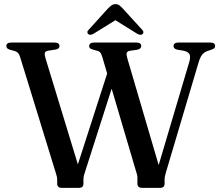

<svg xmlns="http://www.w3.org/2000/svg" viewBox="-20 -905 1064 925"><path d="M501.5 -567 542 -553 389.5 -76.5Q386 -67 384 -58.5Q382 -50 382 -39V-20.5Q382 -10.5 376.8 -5.2Q371.5 0 362.5 0H276.5Q266.5 0 261 -5.2Q255.5 -10.5 255.5 -20.5V-39Q255.5 -47.5 254 -53.8Q252.5 -60 248.5 -73L76.5 -631.5Q72.5 -644 66.8 -650Q61 -656 51.5 -659L27.5 -665.5Q18 -668.5 14.2 -673Q10.5 -677.5 10.5 -683.5Q10.5 -691.5 16.5 -695.8Q22.5 -700 34.5 -700H243Q255 -700 260.8 -695.5Q266.5 -691 266.5 -683Q266.5 -670 249.5 -666.5L210.5 -660.5Q198 -658 196 -649.8Q194 -641.5 199.5 -623.5L369.5 -66L330.5 -36.5ZM816 -683Q816 -691 822 -695.5Q828 -700 839.5 -700H992.5Q1005.5 -700 1011 -695.5Q1016.5 -691 1016.5 -683Q1016.5 -677 1012.8 -673.2Q1009 -669.5 998 -665.5L977.5 -658.5Q963 -653 953.5 -641Q944 -629 936.5 -603.5L780 -76.5Q776.5 -64.5 774.8 -56.8Q773 -49 773 -39V-20.5Q773 -10.5 767.8 -5.2Q762.5 0 753.5 0H662.5Q653 0 647.5 -5.2Q642 -10.5 642 -20.5V-39Q642 -47 641.8 -54.2Q641.5 -61.5 637 -74.5L472.5 -631.5Q467.5 -647 463 -652.2Q458.5 -657.5 449.5 -660L426.5 -666.5Q416.5 -669.5 413 -673.2Q409.5 -677 409.5 -683Q409.5 -691 415.5 -695.5Q421.5 -700 433 -700H637Q649 -700 654.8 -695.5Q660.5 -691 660.5 -683Q660.5 -676.5 656 -672.2Q651.5 -668 642 -665.5L604 -660Q593 -657.5 590.5 -650.2Q588 -643 593.5 -623.5L757 -67L724 -41L892 -607Q898.5 -630.5 893.5 -642.5Q888.5 -654.5 865.5 -660.5L833 -666Q823.5 -668.5 819.8 -672.8Q816 -677 816 -683ZM556 -820H516L640 -743Q657 -733 666.5 -740.5Q670.5 -743.5 670.8 -749.5Q671 -755.5 664.5 -762L571 -864.5Q562 -874 554.8 -879.5Q547.5 -885 536.5 -885Q525.5 -885 517.8 -879.5Q510 -874 500.5 -864.5L407.5 -762Q400.5 -755.5 401 -749.5Q401.5 -743.5 405.5 -740.5Q415 -733 431.5 -743Z"/></svg>

Font: Fraunces 24pt
Style: Regular
Weight: 400
Version: Version 1.000;[b76b70a41]